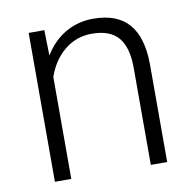

<svg xmlns="http://www.w3.org/2000/svg" viewBox="-66 -605 680 671"><g transform="rotate(-10 274.5 -269.0)"><path d="M131.8 -528.3 133.8 -438Q163.6 -486.8 208 -512.5Q252.4 -538.1 306.2 -538.1Q391.1 -538.1 432.6 -490.2Q474.1 -442.4 474.6 -346.7V0H416.5V-347.2Q416 -418 386.5 -452.6Q356.9 -487.3 292 -487.3Q237.8 -487.3 196 -453.4Q154.3 -419.4 134.3 -361.8V0H76.2V-528.3Z"/></g></svg>

Font: SteelSelectRoboto
Style: Regular
Weight: 300
Designer: Google
Version: Version 2.137; 2017